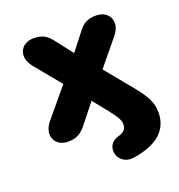

<svg xmlns="http://www.w3.org/2000/svg" viewBox="-125 -606 837 896"><g transform="rotate(-20 293.5 -158.5)"><path d="M387 183C511 165 569 108 569 24C569 -25 551 -61 497 -126L392 -254L498 -383C544 -440 514 -501 449 -501C409 -501 384 -488 361 -457L294 -371L227 -457C203 -488 180 -501 139 -501C74 -501 44 -440 90 -383L197 -253L78 -110C32 -53 62 8 127 8C168 8 191 -6 216 -36L294 -134L355 -58C384 -21 396 -1 396 18C396 43 384 57 353 65C278 86 304 194 387 183Z"/></g></svg>

Font: SN Pro Heavy
Style: Regular
Weight: 800
Designer: Tobias Whetton
Foundry: Supernotes
Version: Version 1.001;Glyphs 3.2 (3249)